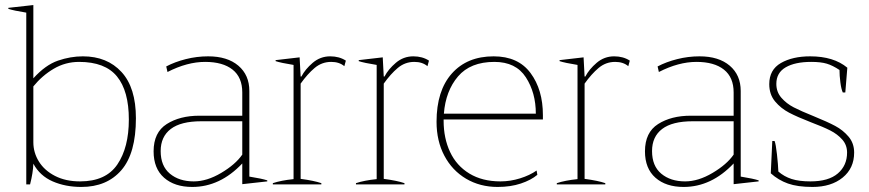

<svg xmlns="http://www.w3.org/2000/svg" viewBox="-20 -730 3441 760"><path d="M112 -82Q111 -47 99 0H84V-680Q34 -688 13 -695V-699L112 -710V-420Q160 -473 209.5 -490Q259 -507 308 -507Q404 -507 461 -445Q518 -383 518 -262Q518 -123 460.5 -56.5Q403 10 302 10Q239 10 188.5 -12Q138 -34 112 -82ZM490 -257Q490 -370 443 -427.5Q396 -485 293 -485Q239 -485 193 -458Q147 -431 112 -388V-167Q112 -126 134 -90.5Q156 -55 198 -33.5Q240 -12 297 -12Q399 -12 444.5 -79Q490 -146 490 -257Z M588 -131Q588 -206 640 -239Q692 -272 769 -272H939V-364Q939 -424 900.5 -454.5Q862 -485 792 -485Q721 -485 643 -445L638 -467Q672 -485 715.5 -496Q759 -507 804 -507Q880 -507 923.5 -470Q967 -433 967 -370V-31Q1017 -23 1038 -16V-12L939 -1V-83Q851 10 741 10Q671 10 629.5 -26.5Q588 -63 588 -131ZM939 -118V-250H777Q696 -250 656 -219.5Q616 -189 616 -132Q616 -73 652.5 -42.5Q689 -12 747 -12Q799 -12 855.5 -45.5Q912 -79 939 -118Z M1060 -5Q1093 -16 1142 -21V-473Q1092 -481 1071 -488V-492L1166 -503L1170 -427H1173Q1188 -456 1218 -481.5Q1248 -507 1287 -507Q1323 -507 1349 -490L1343 -468Q1323 -485 1291 -485Q1254 -485 1225.5 -461Q1197 -437 1170 -399V-22Q1223 -15 1252 -5V0H1060Z M1389 -5Q1422 -16 1471 -21V-473Q1421 -481 1400 -488V-492L1495 -503L1499 -427H1502Q1517 -456 1547 -481.5Q1577 -507 1616 -507Q1652 -507 1678 -490L1672 -468Q1652 -485 1620 -485Q1583 -485 1554.5 -461Q1526 -437 1499 -399V-22Q1552 -15 1581 -5V0H1389Z M1736 -257V-252Q1736 -183 1761.5 -128.5Q1787 -74 1838 -43Q1889 -12 1961 -12Q2000 -12 2038.5 -24Q2077 -36 2104 -55L2107 -38Q2082 -17 2041.5 -3.5Q2001 10 1950 10Q1880 10 1825 -22.5Q1770 -55 1739 -113.5Q1708 -172 1708 -248Q1708 -371 1768.5 -439Q1829 -507 1934 -507Q2031 -507 2080 -441Q2129 -375 2129 -274V-257ZM1737 -280H2101Q2101 -363 2061.5 -424Q2022 -485 1937 -485Q1842 -485 1793 -427.5Q1744 -370 1737 -280Z M2184 -5Q2217 -16 2266 -21V-473Q2216 -481 2195 -488V-492L2290 -503L2294 -427H2297Q2312 -456 2342 -481.5Q2372 -507 2411 -507Q2447 -507 2473 -490L2467 -468Q2447 -485 2415 -485Q2378 -485 2349.5 -461Q2321 -437 2294 -399V-22Q2347 -15 2376 -5V0H2184Z M2533 -131Q2533 -206 2585 -239Q2637 -272 2714 -272H2884V-364Q2884 -424 2845.5 -454.5Q2807 -485 2737 -485Q2666 -485 2588 -445L2583 -467Q2617 -485 2660.5 -496Q2704 -507 2749 -507Q2825 -507 2868.5 -470Q2912 -433 2912 -370V-31Q2962 -23 2983 -16V-12L2884 -1V-83Q2796 10 2686 10Q2616 10 2574.5 -26.5Q2533 -63 2533 -131ZM2884 -118V-250H2722Q2641 -250 2601 -219.5Q2561 -189 2561 -132Q2561 -73 2597.5 -42.5Q2634 -12 2692 -12Q2744 -12 2800.5 -45.5Q2857 -79 2884 -118Z M3031 -44 3037 -172H3046Q3051 -160 3055.5 -119Q3060 -78 3061 -51Q3084 -31 3113.5 -21.5Q3143 -12 3188 -12Q3260 -12 3296.5 -43.5Q3333 -75 3333 -126Q3333 -156 3314 -177.5Q3295 -199 3266.5 -213.5Q3238 -228 3190 -246Q3136 -267 3103.5 -284Q3071 -301 3048 -328.5Q3025 -356 3025 -397Q3025 -454 3071 -480.5Q3117 -507 3187 -507Q3280 -507 3334 -462L3326 -364H3316Q3310 -377 3306.5 -404Q3303 -431 3303 -453Q3276 -471 3252.5 -478Q3229 -485 3191 -485Q3127 -485 3090 -463.5Q3053 -442 3053 -398Q3053 -366 3073 -343Q3093 -320 3122 -305Q3151 -290 3201 -270Q3255 -248 3286 -231.5Q3317 -215 3339 -189Q3361 -163 3361 -126Q3361 -64 3315.5 -27Q3270 10 3196 10Q3137 10 3099 -3.5Q3061 -17 3031 -44Z"/></svg>

Font: Trirong Thin
Style: Regular
Weight: 250
Designer: Katatrad Team
Foundry: CadsonDemak
Version: Version 1.001